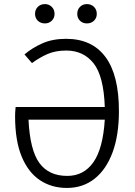

<svg xmlns="http://www.w3.org/2000/svg" viewBox="-20 -903 655 933"><path d="M53.3 -338.5Q53.3 -345.1 53.8 -357.7Q54.4 -370.3 55.9 -383.1H489.2Q484.1 -532.8 434.9 -595.1Q385.6 -657.4 302.1 -657.4Q249.7 -657.4 211 -640.5Q172.3 -623.6 135.4 -596.4L99 -638.5Q136.9 -670.8 186.4 -692.6Q235.9 -714.4 301 -714.4Q426.7 -714.4 492.3 -626.4Q557.9 -538.5 557.9 -363.1Q557.9 -246.7 527.2 -163.1Q496.4 -79.5 439.7 -34.6Q383.1 10.3 305.1 10.3Q230.3 10.3 173.6 -27.7Q116.9 -65.6 85.1 -142.8Q53.3 -220 53.3 -338.5ZM306.7 -48.2Q387.2 -48.2 433.8 -114.6Q480.5 -181 489.2 -321.5H118.5Q125.6 -173.8 171.3 -111Q216.9 -48.2 306.7 -48.2ZM198.5 -789.2Q177.4 -789.2 163.8 -802.3Q150.3 -815.4 150.3 -835.4Q150.3 -856.4 163.8 -869.7Q177.4 -883.1 198.5 -883.1Q217.9 -883.1 231.5 -869.7Q245.1 -856.4 245.1 -835.4Q245.1 -815.4 231.5 -802.3Q217.9 -789.2 198.5 -789.2ZM402.1 -789.2Q382.1 -789.2 368.7 -802.3Q355.4 -815.4 355.4 -835.4Q355.4 -856.4 368.7 -869.7Q382.1 -883.1 402.1 -883.1Q423.1 -883.1 436.7 -869.7Q450.3 -856.4 450.3 -835.4Q450.3 -815.4 436.7 -802.3Q423.1 -789.2 402.1 -789.2Z"/></svg>

Font: Fira Code Light
Style: Regular
Weight: 300
Monospace: yes
Designer: Carrois Corporate, Edenspiekermann AG, Nikita Prokopov
Foundry: Carrois Corporate, Edenspiekermann AG, Nikita Prokopov
Version: Version 6.000; ttfautohint (v1.8.2) -l 8 -r 50 -G 200 -x 14 